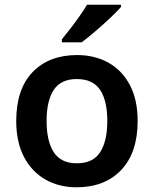

<svg xmlns="http://www.w3.org/2000/svg" viewBox="-20 -786 654 816"><path d="M565 -272Q565 -137 495 -63.5Q425 10 305 10Q231 10 173 -23Q115 -56 82 -119Q49 -182 49 -272Q49 -407 118.5 -479.5Q188 -552 308 -552Q383 -552 441 -519.5Q499 -487 532 -424.5Q565 -362 565 -272ZM178 -272Q178 -186 208.5 -139Q239 -92 307 -92Q375 -92 405.5 -139Q436 -186 436 -272Q436 -358 405.5 -404Q375 -450 306 -450Q239 -450 208.5 -404Q178 -358 178 -272ZM494 -756Q478 -738 447.5 -709Q417 -680 384 -652Q351 -624 327 -606H243V-619Q258 -637 278 -663Q298 -689 317.5 -716.5Q337 -744 350 -766H494Z"/></svg>

Font: Noto Sans SemiBold
Style: Regular
Weight: 600
Designer: Monotype Design Team
Foundry: Monotype Imaging Inc.
Version: Version 2.007